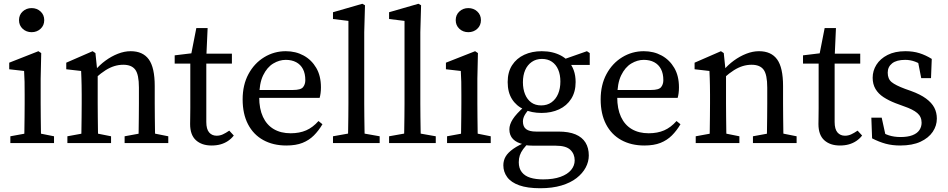

<svg xmlns="http://www.w3.org/2000/svg" viewBox="-20 -760 5036 1020"><path d="M35 0V-36L144 -56H167L267 -36V0ZM108 0Q109 -23 109.5 -60.5Q110 -98 110.5 -138.5Q111 -179 111 -210V-257Q111 -298 110.5 -325.5Q110 -353 108 -383L29 -392V-427L184 -488L199 -478L196 -342V-210Q196 -179 196.5 -138.5Q197 -98 197.5 -60.5Q198 -23 199 0ZM148 -589Q120 -589 100.5 -607Q81 -625 81 -653Q81 -681 100.5 -699Q120 -717 148 -717Q176 -717 195.5 -699Q215 -681 215 -653Q215 -625 195.5 -607Q176 -589 148 -589Z M338 0V-36L447 -56H470L570 -36V0ZM411 0Q412 -23 412.5 -60.5Q413 -98 413.5 -138.5Q414 -179 414 -210V-258Q414 -286 413.5 -306.5Q413 -327 412.5 -345Q412 -363 411 -383L332 -392V-427L472 -488L487 -478L499 -362V-361V-210Q499 -179 499.5 -138.5Q500 -98 500.5 -60.5Q501 -23 502 0ZM642 0V-36L751 -56H774L874 -36V0ZM715 0Q716 -23 716.5 -60Q717 -97 717.5 -137.5Q718 -178 718 -210V-295Q718 -364 698.5 -390Q679 -416 635 -416Q611 -416 588 -409Q565 -402 541 -387Q517 -372 489 -347L476 -385H484Q509 -415 540.5 -438Q572 -461 606.5 -474.5Q641 -488 674 -488Q739 -488 770.5 -444.5Q802 -401 802 -303V-210Q802 -178 802.5 -137.5Q803 -97 803.5 -60Q804 -23 805 0Z M1033 -422V-475H1212V-422ZM1104 13Q1052 13 1021 -15Q990 -43 990 -101Q990 -120 990.5 -138.5Q991 -157 991 -186V-422H908V-466L1032 -481L991 -448L1023 -611H1083L1076 -455V-435V-112Q1076 -74 1091 -56.5Q1106 -39 1131 -39Q1148 -39 1163.5 -46Q1179 -53 1198 -66L1222 -40Q1209 -23 1191 -11Q1173 1 1151.5 7Q1130 13 1104 13Z M1501 13Q1431 13 1378.5 -16Q1326 -45 1297.5 -100Q1269 -155 1269 -232Q1269 -309 1300 -366.5Q1331 -424 1383.5 -456Q1436 -488 1498 -488Q1551 -488 1593 -465Q1635 -442 1660 -399.5Q1685 -357 1685 -296Q1685 -279 1683 -264.5Q1681 -250 1678 -240H1308V-282H1537Q1578 -282 1590 -297Q1602 -312 1602 -334Q1602 -369 1589.5 -393Q1577 -417 1553.5 -429.5Q1530 -442 1498 -442Q1464 -442 1431.5 -422.5Q1399 -403 1378 -360Q1357 -317 1357 -244Q1357 -182 1377 -139Q1397 -96 1434.5 -74Q1472 -52 1524 -52Q1571 -52 1606.5 -67.5Q1642 -83 1672 -117L1693 -100Q1673 -66 1647.5 -40.5Q1622 -15 1587 -1Q1552 13 1501 13Z M1749 0V-36L1861 -56H1884L1997 -36V0ZM1828 0Q1829 -35 1829.5 -70Q1830 -105 1830.5 -140Q1831 -175 1831 -210V-649L1749 -659V-695L1905 -740L1919 -732L1915 -589V-210Q1915 -175 1915.5 -140Q1916 -105 1916.5 -70Q1917 -35 1918 0Z M2047 0V-36L2159 -56H2182L2295 -36V0ZM2126 0Q2127 -35 2127.5 -70Q2128 -105 2128.5 -140Q2129 -175 2129 -210V-649L2047 -659V-695L2203 -740L2217 -732L2213 -589V-210Q2213 -175 2213.5 -140Q2214 -105 2214.5 -70Q2215 -35 2216 0Z M2355 0V-36L2464 -56H2487L2587 -36V0ZM2428 0Q2429 -23 2429.5 -60.5Q2430 -98 2430.5 -138.5Q2431 -179 2431 -210V-257Q2431 -298 2430.5 -325.5Q2430 -353 2428 -383L2349 -392V-427L2504 -488L2519 -478L2516 -342V-210Q2516 -179 2516.5 -138.5Q2517 -98 2517.5 -60.5Q2518 -23 2519 0ZM2468 -589Q2440 -589 2420.5 -607Q2401 -625 2401 -653Q2401 -681 2420.5 -699Q2440 -717 2468 -717Q2496 -717 2515.5 -699Q2535 -681 2535 -653Q2535 -625 2515.5 -607Q2496 -589 2468 -589Z M2850 240Q2782 240 2738.5 224.5Q2695 209 2674.5 181Q2654 153 2654 118Q2654 93 2666 72Q2678 51 2707 30.5Q2736 10 2786 -10L2792 -4Q2772 15 2759.5 32Q2747 49 2741.5 65.5Q2736 82 2736 102Q2736 134 2752 154.5Q2768 175 2797 184Q2826 193 2865 193Q2920 193 2957.5 179.5Q2995 166 3014 143Q3033 120 3033 92Q3033 58 3010 36Q2987 14 2933 14H2816Q2803 14 2789 13Q2775 12 2763 10V7Q2725 -1 2705.5 -21Q2686 -41 2686 -73Q2686 -98 2704 -126.5Q2722 -155 2766 -194V-205L2800 -190Q2778 -167 2768 -149.5Q2758 -132 2758 -115Q2758 -87 2775 -74Q2792 -61 2828 -61H2947Q3002 -61 3037.5 -46Q3073 -31 3090.5 -2.5Q3108 26 3108 66Q3108 99 3091.5 130Q3075 161 3043 186Q3011 211 2962.5 225.5Q2914 240 2850 240ZM2857 -160Q2805 -160 2764 -178.5Q2723 -197 2700 -233.5Q2677 -270 2677 -324Q2677 -377 2700.5 -413.5Q2724 -450 2765 -469Q2806 -488 2858 -488Q2888 -488 2913.5 -482Q2939 -476 2960.5 -464.5Q2982 -453 2998 -436L3000 -434Q3018 -414 3028 -386.5Q3038 -359 3038 -324Q3038 -272 3014.5 -235Q2991 -198 2950 -179Q2909 -160 2857 -160ZM2855 -200Q2887 -200 2910 -216.5Q2933 -233 2945 -261.5Q2957 -290 2957 -327Q2957 -363 2945.5 -390Q2934 -417 2912 -432Q2890 -447 2859 -447Q2828 -447 2805 -431Q2782 -415 2770 -387.5Q2758 -360 2758 -323Q2758 -287 2769.5 -259Q2781 -231 2802.5 -215.5Q2824 -200 2855 -200ZM2961 -415V-442H2967L3098 -488L3113 -478V-415Z M3403 13Q3333 13 3280.5 -16Q3228 -45 3199.5 -100Q3171 -155 3171 -232Q3171 -309 3202 -366.5Q3233 -424 3285.5 -456Q3338 -488 3400 -488Q3453 -488 3495 -465Q3537 -442 3562 -399.5Q3587 -357 3587 -296Q3587 -279 3585 -264.5Q3583 -250 3580 -240H3210V-282H3439Q3480 -282 3492 -297Q3504 -312 3504 -334Q3504 -369 3491.5 -393Q3479 -417 3455.5 -429.5Q3432 -442 3400 -442Q3366 -442 3333.5 -422.5Q3301 -403 3280 -360Q3259 -317 3259 -244Q3259 -182 3279 -139Q3299 -96 3336.5 -74Q3374 -52 3426 -52Q3473 -52 3508.5 -67.5Q3544 -83 3574 -117L3595 -100Q3575 -66 3549.5 -40.5Q3524 -15 3489 -1Q3454 13 3403 13Z M3676 0V-36L3785 -56H3808L3908 -36V0ZM3749 0Q3750 -23 3750.5 -60.5Q3751 -98 3751.5 -138.5Q3752 -179 3752 -210V-258Q3752 -286 3751.5 -306.5Q3751 -327 3750.5 -345Q3750 -363 3749 -383L3670 -392V-427L3810 -488L3825 -478L3837 -362V-361V-210Q3837 -179 3837.5 -138.5Q3838 -98 3838.5 -60.5Q3839 -23 3840 0ZM3980 0V-36L4089 -56H4112L4212 -36V0ZM4053 0Q4054 -23 4054.5 -60Q4055 -97 4055.5 -137.5Q4056 -178 4056 -210V-295Q4056 -364 4036.5 -390Q4017 -416 3973 -416Q3949 -416 3926 -409Q3903 -402 3879 -387Q3855 -372 3827 -347L3814 -385H3822Q3847 -415 3878.5 -438Q3910 -461 3944.5 -474.5Q3979 -488 4012 -488Q4077 -488 4108.5 -444.5Q4140 -401 4140 -303V-210Q4140 -178 4140.5 -137.5Q4141 -97 4141.5 -60Q4142 -23 4143 0Z M4371 -422V-475H4550V-422ZM4442 13Q4390 13 4359 -15Q4328 -43 4328 -101Q4328 -120 4328.5 -138.5Q4329 -157 4329 -186V-422H4246V-466L4370 -481L4329 -448L4361 -611H4421L4414 -455V-435V-112Q4414 -74 4429 -56.5Q4444 -39 4469 -39Q4486 -39 4501.5 -46Q4517 -53 4536 -66L4560 -40Q4547 -23 4529 -11Q4511 1 4489.5 7Q4468 13 4442 13Z M4762 13Q4720 13 4685 3.5Q4650 -6 4613 -25L4609 -135H4664L4690 -16H4649V-69Q4674 -50 4702 -41Q4730 -32 4764 -32Q4802 -32 4827 -41.5Q4852 -51 4864 -68.5Q4876 -86 4876 -108Q4876 -140 4853 -159.5Q4830 -179 4783 -195L4737 -212Q4701 -226 4673.5 -244Q4646 -262 4631 -287.5Q4616 -313 4616 -347Q4616 -384 4636 -416Q4656 -448 4695 -468Q4734 -488 4790 -488Q4831 -488 4864.5 -477.5Q4898 -467 4930 -447L4926 -345H4874L4854 -447H4891V-404Q4867 -423 4841.5 -432.5Q4816 -442 4789 -442Q4743 -442 4719.5 -423.5Q4696 -405 4696 -374Q4696 -341 4716.5 -324Q4737 -307 4788 -288L4819 -277Q4869 -259 4899.5 -236.5Q4930 -214 4943.5 -188Q4957 -162 4957 -130Q4957 -92 4935 -59.5Q4913 -27 4870 -7Q4827 13 4762 13Z"/></svg>

Font: Source Serif 4 Variable
Style: Regular
Weight: 400
Designer: Frank Grießhammer
Foundry: Adobe
Version: Version 4.005;hotconv 1.1.0;makeotfexe 2.6.0